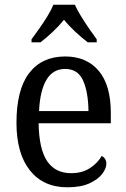

<svg xmlns="http://www.w3.org/2000/svg" viewBox="-20 -786 537 816"><path d="M266 10Q164 10 107 -62Q50 -134 50 -264Q50 -405 104 -475.5Q158 -546 257 -546Q348 -546 399.5 -485Q451 -424 451 -306V-262H144Q146 -152 180.5 -101Q215 -50 282 -50Q330 -50 363 -72Q396 -94 412 -123Q420 -120 426 -111.5Q432 -103 432 -90Q432 -70 414 -46.5Q396 -23 359.5 -6.5Q323 10 266 10ZM356 -314Q355 -395 333 -444Q311 -493 257 -493Q205 -493 177.5 -447Q150 -401 146 -314ZM114 -619Q128 -638 146.5 -664Q165 -690 181.5 -717Q198 -744 207 -766H298Q308 -744 324.5 -717Q341 -690 359 -664Q377 -638 391 -619V-606H353Q327 -626 300 -651Q273 -676 252 -702Q231 -676 204.5 -651Q178 -626 152 -606H114Z"/></svg>

Font: Noto Serif Myanmar SemiCondensed
Style: Regular
Weight: 400
Width: 4
Designer: Ben Mitchell and the Monotype Design Team
Foundry: Monotype Imaging Inc.
Version: Version 2.106; ttfautohint (v1.8.4.7-5d5b)